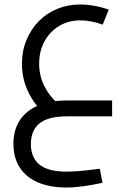

<svg xmlns="http://www.w3.org/2000/svg" viewBox="-20 -520 592 858"><path d="M277 318Q204 318 150.5 295.5Q97 273 68.5 229Q40 185 40 123Q40 61 68.5 17.5Q97 -26 150.5 -48.5Q204 -71 278 -71H481V0H278Q195 0 156.5 31.5Q118 63 118 124Q118 184 156.5 215.5Q195 247 277 247Q302 247 338 244Q374 241 426 234L438 297Q391 307 351.5 312.5Q312 318 277 318ZM189 -3Q135 -49 106.5 -108.5Q78 -168 78 -235Q78 -292 98 -340.5Q118 -389 153 -425Q188 -461 236 -480.5Q284 -500 339 -500Q368 -500 401.5 -494Q435 -488 466 -477L439 -410Q414 -419 388.5 -424Q363 -429 340 -429Q286 -429 244.5 -404Q203 -379 179 -335.5Q155 -292 155 -235Q155 -183 177 -137.5Q199 -92 239 -57Z"/></svg>

Font: Cairo Play
Style: Regular
Weight: 400
Designer: Mohamed Gaber, Accademia di Belle Arti di Urbino
Foundry: Kief Type Foundry, Accademia di Belle Arti di Urbino
Version: Version 3.119